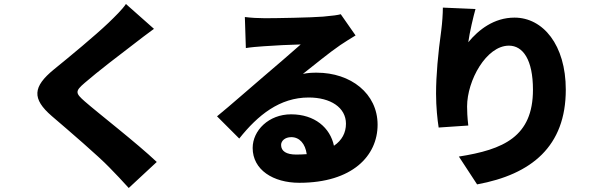

<svg xmlns="http://www.w3.org/2000/svg" viewBox="-20 -853 3020 959"><path d="M609 -833C591 -806 555 -771 522 -739C455 -675 328 -570 249 -506C144 -420 138 -360 239 -273C329 -196 471 -74 526 -17C558 16 591 50 623 86L763 -44C664 -138 469 -289 404 -346C356 -388 354 -397 403 -439C465 -493 589 -588 651 -635C678 -656 712 -682 749 -709Z M1460 -81C1410 -81 1384 -98 1384 -129C1384 -149 1403 -168 1435 -168C1476 -168 1505 -135 1512 -83C1495 -82 1478 -81 1460 -81ZM1682 -782C1669 -778 1641 -774 1594 -770C1535 -765 1357 -762 1304 -762C1271 -762 1234 -764 1203 -768L1208 -613C1232 -617 1267 -620 1297 -622C1350 -626 1432 -630 1482 -631C1434 -588 1353 -519 1298 -472C1240 -423 1127 -323 1064 -272L1175 -161C1268 -278 1377 -366 1522 -366C1631 -366 1708 -316 1708 -235C1708 -190 1688 -152 1648 -125C1629 -215 1552 -282 1434 -282C1322 -282 1242 -201 1242 -114C1242 -5 1344 60 1475 60C1740 60 1866 -75 1866 -230C1866 -386 1732 -490 1562 -490C1538 -490 1519 -489 1493 -484C1547 -526 1624 -590 1680 -628C1705 -645 1730 -660 1756 -676Z M2192 -815C2192 -785 2189 -740 2184 -701C2168 -586 2158 -477 2158 -385C2158 -318 2165 -254 2171 -216L2319 -226C2314 -269 2313 -300 2313 -321C2313 -451 2409 -625 2522 -625C2592 -625 2642 -555 2642 -405C2642 -170 2495 -106 2272 -71L2363 68C2635 18 2806 -122 2806 -405C2806 -629 2692 -765 2550 -765C2447 -765 2370 -704 2319 -642C2325 -689 2345 -773 2355 -808L2192 -815Z"/></svg>

Font: Noto Sans T Chinese Black
Style: Bold
Weight: 900
Designer: Ryoko NISHIZUKA (kana & ideographs); Paul D. Hunt (Latin, Greek & Cyrillic); Wenlong ZHANG (bopomofo); Sandoll Communica
Foundry: Adobe Systems Incorporated
Version: Version 1.000;PS 1;hotconv 1.0.78;makeotf.lib2.5.61930